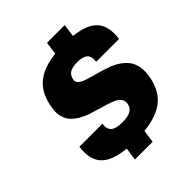

<svg xmlns="http://www.w3.org/2000/svg" viewBox="-243 -947 1194 1194"><g transform="rotate(-45 354.5 -350.0)"><path d="M401.9 100.1H246.1L257.8 16.1Q139.6 4.9 91.8 -47.4Q43.9 -99.6 58.1 -200.2H260.3Q254.4 -157.2 276.6 -137.7Q298.8 -118.2 354.5 -118.2Q404.3 -118.2 429.4 -132.8Q454.6 -147.5 459.5 -180.2Q462.4 -201.2 451.2 -217.3Q439.9 -233.4 418.7 -243.9Q397.5 -254.4 368.9 -263.2Q340.3 -272 309.1 -281Q277.8 -290 246.6 -300.3Q215.3 -310.5 188 -326.7Q160.6 -342.8 140.6 -363.5Q120.6 -384.3 111.6 -416Q102.5 -447.8 108.4 -487.8Q123 -593.3 183.8 -648.2Q244.6 -703.1 360.8 -715.8L372.6 -799.8H528.3L516.6 -715.8Q629.4 -703.6 674.8 -651.9Q720.2 -600.1 706.1 -500H505.4Q511.2 -543 491 -562.5Q470.7 -582 419.9 -582Q375.5 -582 353 -567.1Q330.6 -552.2 326.2 -520Q323.7 -503.9 335.7 -491.7Q347.7 -479.5 369.1 -471.2Q390.6 -462.9 418.9 -455.3Q447.3 -447.8 478.5 -438.7Q509.8 -429.7 540.8 -418.5Q571.8 -407.2 598.9 -389.4Q626 -371.6 645.5 -348.4Q665 -325.2 673.3 -290.3Q681.6 -255.4 675.8 -211.9Q660.6 -106 597.7 -51Q534.7 3.9 413.6 16.1Z"/></g></svg>

Font: Fivo Sans Black
Style: Regular
Weight: 900
Designer: Alexander Slobzheninov
Foundry: Alexander Slobzheninov
Version: 1.0